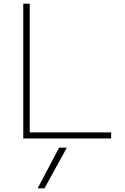

<svg xmlns="http://www.w3.org/2000/svg" viewBox="-20 -750 675 1040"><path d="M221 270H184L300 50H342ZM106 0V-730H141V-33H582V0Z"/></svg>

Font: M PLUS 1 ExtraLight
Style: Regular
Weight: 250
Version: Version 1.001